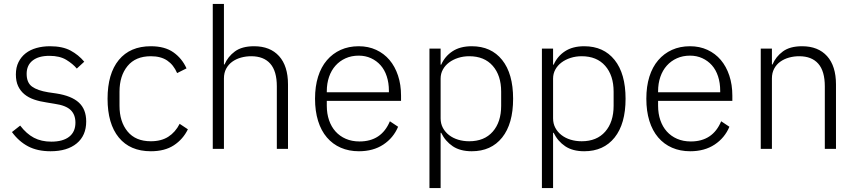

<svg xmlns="http://www.w3.org/2000/svg" viewBox="-20 -760 4373 980"><path d="M238 12Q171 12 123.5 -13Q76 -38 41 -86L83 -119Q115 -77 153 -57Q191 -37 242 -37Q301 -37 333 -62Q365 -87 365 -134Q365 -175 340.5 -198.5Q316 -222 260 -230L218 -237Q183 -242 154 -252Q125 -262 104.5 -279Q84 -296 72.5 -320.5Q61 -345 61 -380Q61 -416 74.5 -443Q88 -470 111 -488Q134 -506 166 -515Q198 -524 235 -524Q299 -524 340 -502Q381 -480 410 -445L372 -410Q352 -434 318.5 -454.5Q285 -475 232 -475Q177 -475 146.5 -451Q116 -427 116 -383Q116 -338 143.5 -318Q171 -298 226 -289L267 -283Q345 -271 382.5 -236.5Q420 -202 420 -140Q420 -68 371.5 -28Q323 12 238 12Z M750 12Q644 12 586.5 -58Q529 -128 529 -256Q529 -384 586.5 -454Q644 -524 750 -524Q821 -524 865 -493Q909 -462 932 -411L884 -387Q866 -429 833.5 -451Q801 -473 750 -473Q672 -473 631 -423Q590 -373 590 -292V-220Q590 -139 631 -89Q672 -39 750 -39Q803 -39 839 -62Q875 -85 897 -128L939 -100Q914 -49 867.5 -18.5Q821 12 750 12Z M1066 -740H1123V-431H1126Q1143 -471 1179 -497.5Q1215 -524 1277 -524Q1359 -524 1404.5 -473.5Q1450 -423 1450 -329V0H1393V-319Q1393 -397 1359.5 -435Q1326 -473 1262 -473Q1235 -473 1210 -466Q1185 -459 1165.5 -445Q1146 -431 1134.5 -409.5Q1123 -388 1123 -360V0H1066Z M1812 12Q1761 12 1719.5 -6Q1678 -24 1648.5 -58.5Q1619 -93 1603.5 -143Q1588 -193 1588 -256Q1588 -319 1603.5 -368.5Q1619 -418 1648.5 -452.5Q1678 -487 1719 -505.5Q1760 -524 1811 -524Q1860 -524 1900 -505.5Q1940 -487 1968 -454Q1996 -421 2011.5 -374.5Q2027 -328 2027 -272V-245H1648V-220Q1648 -180 1659.5 -146.5Q1671 -113 1692.5 -89Q1714 -65 1745 -51.5Q1776 -38 1815 -38Q1927 -38 1970 -141L2012 -113Q1988 -56 1936.5 -22Q1885 12 1812 12ZM1811 -476Q1774 -476 1744 -462.5Q1714 -449 1692.5 -425Q1671 -401 1659.5 -367.5Q1648 -334 1648 -294V-289H1965V-297Q1965 -337 1954 -370.5Q1943 -404 1922.5 -427Q1902 -450 1873.5 -463Q1845 -476 1811 -476Z M2172 -512H2229V-430H2232Q2251 -473 2290 -498.5Q2329 -524 2388 -524Q2487 -524 2543 -454Q2599 -384 2599 -256Q2599 -128 2543 -58Q2487 12 2388 12Q2329 12 2291 -13.5Q2253 -39 2232 -82H2229V200H2172ZM2375 -39Q2452 -39 2495 -88Q2538 -137 2538 -220V-292Q2538 -375 2495 -424Q2452 -473 2375 -473Q2345 -473 2318.5 -464.5Q2292 -456 2272 -441Q2252 -426 2240.5 -405Q2229 -384 2229 -359V-156Q2229 -129 2240.5 -107.5Q2252 -86 2272 -70.5Q2292 -55 2318.5 -47Q2345 -39 2375 -39Z M2746 -512H2803V-430H2806Q2825 -473 2864 -498.5Q2903 -524 2962 -524Q3061 -524 3117 -454Q3173 -384 3173 -256Q3173 -128 3117 -58Q3061 12 2962 12Q2903 12 2865 -13.5Q2827 -39 2806 -82H2803V200H2746ZM2949 -39Q3026 -39 3069 -88Q3112 -137 3112 -220V-292Q3112 -375 3069 -424Q3026 -473 2949 -473Q2919 -473 2892.5 -464.5Q2866 -456 2846 -441Q2826 -426 2814.5 -405Q2803 -384 2803 -359V-156Q2803 -129 2814.5 -107.5Q2826 -86 2846 -70.5Q2866 -55 2892.5 -47Q2919 -39 2949 -39Z M3503 12Q3452 12 3410.5 -6Q3369 -24 3339.5 -58.5Q3310 -93 3294.5 -143Q3279 -193 3279 -256Q3279 -319 3294.5 -368.5Q3310 -418 3339.5 -452.5Q3369 -487 3410 -505.5Q3451 -524 3502 -524Q3551 -524 3591 -505.5Q3631 -487 3659 -454Q3687 -421 3702.5 -374.5Q3718 -328 3718 -272V-245H3339V-220Q3339 -180 3350.5 -146.5Q3362 -113 3383.5 -89Q3405 -65 3436 -51.5Q3467 -38 3506 -38Q3618 -38 3661 -141L3703 -113Q3679 -56 3627.5 -22Q3576 12 3503 12ZM3502 -476Q3465 -476 3435 -462.5Q3405 -449 3383.5 -425Q3362 -401 3350.5 -367.5Q3339 -334 3339 -294V-289H3656V-297Q3656 -337 3645 -370.5Q3634 -404 3613.5 -427Q3593 -450 3564.5 -463Q3536 -476 3502 -476Z M3863 0V-512H3920V-431H3923Q3940 -471 3976 -497.5Q4012 -524 4074 -524Q4156 -524 4201.5 -473.5Q4247 -423 4247 -329V0H4190V-319Q4190 -397 4156.5 -435Q4123 -473 4059 -473Q4032 -473 4007 -466Q3982 -459 3962.5 -445Q3943 -431 3931.5 -409.5Q3920 -388 3920 -360V0Z"/></svg>

Font: IBM Plex Sans KR Light
Style: Regular
Weight: 300
Designer: Mike Abbink; Paul van der Laan; Pieter van Rosmalen; Wujin Sim; Chorong Kim; Dohee Lee;
Foundry: Sandoll Inc.
Version: Version 1.001